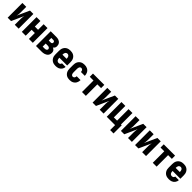

<svg xmlns="http://www.w3.org/2000/svg" viewBox="602 -2575 4796 4796"><g transform="rotate(45 3000.0 -176.5)"><path d="M56 0V-520H193V-312Q193 -282 189.5 -252.5Q186 -223 178 -194L325 -520H444V0H307V-208Q307 -238 310.5 -267.5Q314 -297 322 -326L175 0Z M556 0V-520H693V-323H807V-520H944V0H807V-209H693V0Z M1056 0V-520H1255Q1277 -520 1299 -517Q1321 -514 1341.5 -506Q1362 -498 1379.5 -485Q1397 -472 1409.5 -453.5Q1422 -435 1427.5 -413.5Q1433 -392 1433 -370Q1433 -356 1430.5 -341.5Q1428 -327 1421.5 -314.5Q1415 -302 1405 -291Q1395 -280 1383 -272Q1400 -265 1415 -254Q1430 -243 1440.5 -228Q1451 -213 1455.5 -194.5Q1460 -176 1460 -158Q1460 -134 1453 -110Q1446 -86 1431 -67Q1416 -48 1395 -34.5Q1374 -21 1351 -13.5Q1328 -6 1303.5 -3Q1279 0 1255 0ZM1185 -322H1255Q1264 -322 1273.5 -324.5Q1283 -327 1290.5 -333.5Q1298 -340 1301 -349.5Q1304 -359 1304 -368Q1304 -378 1300.5 -387Q1297 -396 1290 -402Q1283 -408 1273.5 -410.5Q1264 -413 1255 -413H1185ZM1185 -107H1255Q1268 -107 1281 -109.5Q1294 -112 1305.5 -118Q1317 -124 1324 -135.5Q1331 -147 1331 -160Q1331 -173 1324 -185Q1317 -197 1305.5 -203.5Q1294 -210 1281 -212.5Q1268 -215 1255 -215H1185Z M1752 8Q1725 8 1697.5 3Q1670 -2 1645.5 -14.5Q1621 -27 1601.5 -47.5Q1582 -68 1569.5 -92.5Q1557 -117 1552.5 -144.5Q1548 -172 1548 -200V-320Q1548 -347 1552.5 -374.5Q1557 -402 1569 -427Q1581 -452 1600 -472Q1619 -492 1643.5 -505Q1668 -518 1695.5 -523Q1723 -528 1750 -528Q1777 -528 1804.5 -523Q1832 -518 1856.5 -505Q1881 -492 1900 -472Q1919 -452 1931 -427Q1943 -402 1947.5 -374.5Q1952 -347 1952 -320V-206H1677V-200Q1677 -182 1680 -164.5Q1683 -147 1692.5 -132Q1702 -117 1718.5 -108Q1735 -99 1752 -99Q1765 -99 1777 -102Q1789 -105 1799 -112Q1809 -119 1814.5 -130.5Q1820 -142 1821 -154H1950Q1949 -130 1941 -107.5Q1933 -85 1919.5 -65.5Q1906 -46 1887 -31Q1868 -16 1846 -7.5Q1824 1 1800 4.5Q1776 8 1752 8ZM1823 -314V-320Q1823 -338 1820 -355.5Q1817 -373 1808 -388Q1799 -403 1783.5 -412Q1768 -421 1750 -421Q1732 -421 1716.5 -412Q1701 -403 1692 -388Q1683 -373 1680 -355.5Q1677 -338 1677 -320V-314Z M2247 8Q2220 8 2193 3Q2166 -2 2142 -15Q2118 -28 2099 -48.5Q2080 -69 2068.5 -93.5Q2057 -118 2052.5 -145.5Q2048 -173 2048 -200V-320Q2048 -347 2052.5 -374.5Q2057 -402 2068.5 -426.5Q2080 -451 2099 -471.5Q2118 -492 2142 -505Q2166 -518 2193 -523Q2220 -528 2247 -528Q2273 -528 2299 -523.5Q2325 -519 2348 -507.5Q2371 -496 2390 -478Q2409 -460 2421.5 -437Q2434 -414 2440 -388.5Q2446 -363 2446 -337V-335H2309V-336Q2309 -350 2306 -364Q2303 -378 2295 -389.5Q2287 -401 2274 -407.5Q2261 -414 2247 -414Q2231 -414 2217.5 -405Q2204 -396 2197 -382Q2190 -368 2187.5 -352Q2185 -336 2185 -320V-200Q2185 -184 2187.5 -168Q2190 -152 2197 -138Q2204 -124 2217.5 -115Q2231 -106 2247 -106Q2261 -106 2274 -112.5Q2287 -119 2295 -130.5Q2303 -142 2306 -156Q2309 -170 2309 -184V-185H2446V-183Q2446 -157 2440 -131.5Q2434 -106 2421.5 -83Q2409 -60 2390 -42Q2371 -24 2348 -12.5Q2325 -1 2299 3.5Q2273 8 2247 8Z M2682 0V-406H2550V-520H2950V-406H2818V0Z M3056 0V-520H3193V-312Q3193 -282 3189.5 -252.5Q3186 -223 3178 -194L3325 -520H3444V0H3307V-208Q3307 -238 3310.5 -267.5Q3314 -297 3322 -326L3175 0Z M3851 175V0H3556V-520H3693V-114H3807V-520H3944V-114H3971V175Z M4056 0V-520H4193V-312Q4193 -282 4189.5 -252.5Q4186 -223 4178 -194L4325 -520H4444V0H4307V-208Q4307 -238 4310.5 -267.5Q4314 -297 4322 -326L4175 0Z M4556 0V-520H4693V-312Q4693 -282 4689.5 -252.5Q4686 -223 4678 -194L4825 -520H4944V0H4807V-208Q4807 -238 4810.5 -267.5Q4814 -297 4822 -326L4675 0Z M5182 0V-406H5050V-520H5450V-406H5318V0Z M5752 8Q5725 8 5697.5 3Q5670 -2 5645.5 -14.5Q5621 -27 5601.5 -47.5Q5582 -68 5569.5 -92.5Q5557 -117 5552.5 -144.5Q5548 -172 5548 -200V-320Q5548 -347 5552.5 -374.5Q5557 -402 5569 -427Q5581 -452 5600 -472Q5619 -492 5643.5 -505Q5668 -518 5695.5 -523Q5723 -528 5750 -528Q5777 -528 5804.5 -523Q5832 -518 5856.5 -505Q5881 -492 5900 -472Q5919 -452 5931 -427Q5943 -402 5947.5 -374.5Q5952 -347 5952 -320V-206H5677V-200Q5677 -182 5680 -164.5Q5683 -147 5692.5 -132Q5702 -117 5718.5 -108Q5735 -99 5752 -99Q5765 -99 5777 -102Q5789 -105 5799 -112Q5809 -119 5814.5 -130.5Q5820 -142 5821 -154H5950Q5949 -130 5941 -107.5Q5933 -85 5919.5 -65.5Q5906 -46 5887 -31Q5868 -16 5846 -7.5Q5824 1 5800 4.5Q5776 8 5752 8ZM5823 -314V-320Q5823 -338 5820 -355.5Q5817 -373 5808 -388Q5799 -403 5783.5 -412Q5768 -421 5750 -421Q5732 -421 5716.5 -412Q5701 -403 5692 -388Q5683 -373 5680 -355.5Q5677 -338 5677 -320V-314Z"/></g></svg>

Font: Iosevka Curly Heavy
Style: Regular
Weight: 900
Monospace: yes
Designer: Belleve Invis
Foundry: Belleve Invis
Version: Version 22.1.2; ttfautohint (v1.8.4)